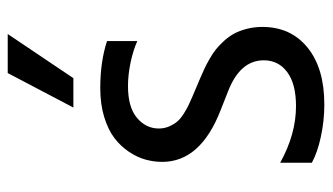

<svg xmlns="http://www.w3.org/2000/svg" viewBox="-196 -628 835 482"><g transform="rotate(-90 221.0 -386.5)"><path d="M192.5 -619.3 279.1 -784.1H377.1L266.3 -619.3ZM200.3 10.7Q159.4 10.7 119.7 2.1Q79.9 -6.4 54 -20.6V-100.1Q125.7 -60.4 196 -60.4Q251.8 -60.4 281.4 -82.4Q311.1 -104.4 311.1 -141.3Q311.1 -200.6 233.7 -230.8L186.8 -249.3Q56.1 -299.7 56.1 -396.3Q56.1 -417.3 61.8 -438Q67.5 -458.8 81.3 -479.6Q95.2 -500.4 115.8 -516.2Q136.4 -532 168.7 -541.9Q201 -551.8 240.8 -551.8Q308.2 -551.8 359.4 -534.8V-458.8Q336.6 -469.1 305.6 -475.7Q274.5 -482.2 246.4 -482.2Q193.5 -482.2 166.7 -459.7Q139.9 -437.1 139.9 -404.8Q139.9 -390.3 145.6 -377.8Q151.3 -365.4 158.2 -357.6Q165.1 -349.8 178.1 -341.6Q191.1 -333.5 198.2 -330.3Q205.3 -327.1 218.8 -321L265.6 -301.1Q279.5 -295.1 289.2 -290.7Q299 -286.2 313.7 -277.9Q328.5 -269.5 338.6 -261.4Q348.7 -253.2 360.1 -240.8Q371.4 -228.3 378.6 -214.8Q385.7 -201.3 390.3 -183.2Q394.9 -165.1 394.9 -144.9Q394.9 -73.5 343 -31.4Q291.2 10.7 200.3 10.7Z"/></g></svg>

Font: TID UI
Style: Regular
Weight: 400
Designer: The TID Project Authors
Foundry: Bakken & Bæck
Version: Version 1.001;hotconv 1.0.109;makeotfexe 2.5.65596